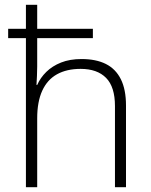

<svg xmlns="http://www.w3.org/2000/svg" viewBox="-20 -780 628 800"><path d="M135 -760V-660H367V-621H135V-503Q135 -482 134 -464Q133 -446 132 -426H135Q148 -456 173 -480.5Q198 -505 234.5 -519.5Q271 -534 320 -534Q380 -534 421 -513.5Q462 -493 483.5 -450Q505 -407 505 -340V0H459V-338Q459 -418 422 -455.5Q385 -493 316 -493Q258 -493 217.5 -470.5Q177 -448 156 -402Q135 -356 135 -287V0H88V-621H14V-660H88V-760Z"/></svg>

Font: Noto Sans Oriya ExtraLight
Style: Regular
Weight: 250
Version: Version 2.003